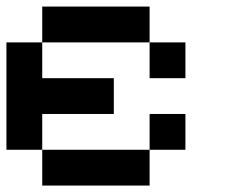

<svg xmlns="http://www.w3.org/2000/svg" viewBox="-20 -576 707 596"><path d="M444.4 -222.2H555.6V-111.1H444.4ZM0 -444.4H111.1V-333.3H333.3V-222.2H111.1V-111.1H0ZM111.1 -555.6H444.4V-444.4H111.1ZM444.4 -444.4H555.6V-333.3H444.4ZM111.1 -111.1H444.4V0H111.1Z"/></svg>

Font: Pixeloid Sans
Style: Regular
Weight: 400
Designer: GGBotNet
Foundry: GGBotNet
Version: 0.5